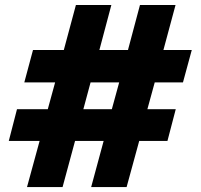

<svg xmlns="http://www.w3.org/2000/svg" viewBox="-20 -672 801 767"><path d="M681.2 -651.9 632.8 -472.2H746.1L710.9 -342.8H598.1L568.8 -235.8H682.1L648.9 -108.9H536.1L485.8 75.2H344.2L394 -108.9H279.8L230 75.2H87.9L138.2 -108.9H15.1L47.9 -235.8H170.9L200.2 -342.8H77.1L111.8 -472.2H234.9L283.2 -651.9H424.8L377 -472.2H491.2L539.1 -651.9ZM456.1 -342.8H341.8L313 -235.8H426.8Z"/></svg>

Font: Stilu Bold
Style: Regular
Weight: 700
Designer: Genilson Lima Santos
Foundry: Genilson Lima Santos
Version: Version 1.200;PS 001.200;hotconv 1.0.88;makeotf.lib2.5.64775